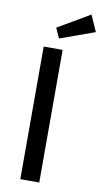

<svg xmlns="http://www.w3.org/2000/svg" viewBox="-99 -953 537 998"><g transform="rotate(10 169.0 -453.5)"><path d="M184 0H84V-700H184ZM338 -821 155 -755 131 -808 300 -907Z"/></g></svg>

Font: Bruno Ace
Style: Regular
Weight: 400
Version: Version 1.100; ttfautohint (v1.8.4.7-5d5b);gftools[0.9.27]